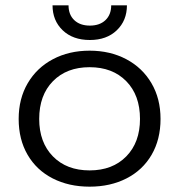

<svg xmlns="http://www.w3.org/2000/svg" viewBox="-20 -685 672 720"><path d="M177 -665H237Q237 -630 258.5 -609.5Q280 -589 317 -589Q354 -589 375.5 -609.5Q397 -630 397 -665H456Q456 -608 418 -571.5Q380 -535 317 -535Q253 -535 215 -571.5Q177 -608 177 -665ZM50 -239Q50 -315 84 -373Q118 -431 178.5 -463Q239 -495 316 -495Q393 -495 453.5 -463Q514 -431 548 -373Q582 -315 582 -239Q582 -162 548.5 -104.5Q515 -47 454.5 -16Q394 15 316 15Q238 15 177.5 -16Q117 -47 83.5 -104.5Q50 -162 50 -239ZM505 -239Q505 -328 453.5 -380.5Q402 -433 316 -433Q230 -433 178.5 -380.5Q127 -328 127 -239Q127 -151 178.5 -98.5Q230 -46 316 -46Q402 -46 453.5 -98.5Q505 -151 505 -239Z"/></svg>

Font: Prompt Light
Style: Regular
Weight: 300
Designer: Katatrad Team
Foundry: CadsonDemak
Version: Version 1.001